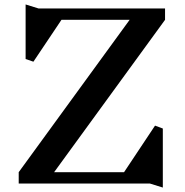

<svg xmlns="http://www.w3.org/2000/svg" viewBox="-20 -824 830 862"><path d="M537 -51 676 -260 711 -247V18L653 0H64V-51L562 -735H256L130 -547L95 -559V-804L153 -786H721V-735L223 -51Z"/></svg>

Font: Inknut Antiqua Medium
Style: Regular
Weight: 500
Designer: Claus Eggers Sørensen
Foundry: Claus Eggers Sørensen
Version: Version 1.003; ttfautohint (v1.8.2) -l 8 -r 50 -G 200 -x 14 